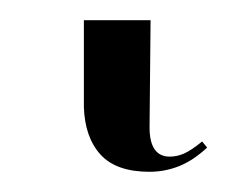

<svg xmlns="http://www.w3.org/2000/svg" viewBox="-20 52 230 190"><path d="M128 222Q95 222 79.5 205Q64 188 63 158V72H129L128 178Q128 207 148 207Q155 207 162 204Q169 201 180 192L185 198Q171 211 157 216.5Q143 222 128 222Z"/></svg>

Font: Noto Serif Display Condensed Light
Style: Regular
Weight: 300
Width: 3
Designer: Monotype Design Team
Foundry: Monotype Imaging Inc.
Version: Version 2.009